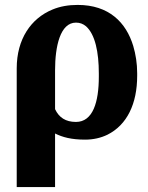

<svg xmlns="http://www.w3.org/2000/svg" viewBox="-20 -558 604 781"><path d="M48 203H204V-15C234 0 270 10 326 10C360 10 390 3 417 -10C497 -50 538 -136 538 -250V-260C538 -300 532 -337 522 -371C493 -467 423 -538 296 -538C258 -538 224 -532 193 -519C106 -483 48 -399 48 -280ZM204 -114V-272C204 -370 225 -466 289 -466C305 -466 318 -461 330 -451C367 -418 382 -346 382 -259V-246C382 -143 358 -62 289 -62C247 -62 220 -80 204 -114Z"/></svg>

Font: Aerodynamic
Style: Bd
Weight: 500
Designer: Google
Version: Version 2.000980; 2014